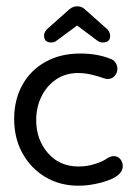

<svg xmlns="http://www.w3.org/2000/svg" viewBox="-20 -580 430 610"><path d="M353 -22Q336 -9 300 0.5Q264 10 229 10Q171 10 125 -17Q79 -44 52 -92Q25 -140 25 -202Q25 -263 51 -310Q77 -357 124.5 -383.5Q172 -410 235 -410Q260 -410 284.5 -406Q309 -402 334 -392Q344 -387 348.5 -378.5Q353 -370 353 -362Q353 -349 344.5 -339Q336 -329 322 -329Q316 -329 308 -332Q292 -338 270.5 -343Q249 -348 228 -348Q188 -348 158 -327.5Q128 -307 111.5 -273Q95 -239 95 -198Q95 -137 132 -94Q169 -51 230 -51Q257 -51 283 -59.5Q309 -68 322 -78Q333 -84 341 -84Q354 -84 362 -74.5Q370 -65 370 -53Q370 -35 353 -22ZM143 -445Q120 -445 120 -467Q120 -476 128 -486L201 -551Q212 -560 225.5 -560Q239 -560 249 -551L322 -486Q330 -476 330 -466Q330 -445 306 -445Q297 -445 289 -451L225 -499L160 -451Q153 -445 143 -445Z"/></svg>

Font: Dongle
Style: Regular
Weight: 400
Designer: Yanghee Ryu
Foundry: Yanghee Ryu
Version: Version 2.000